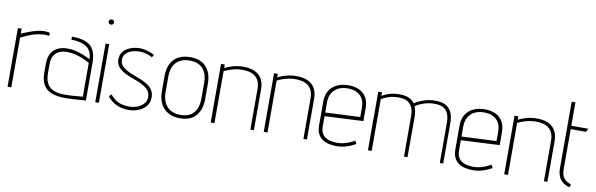

<svg xmlns="http://www.w3.org/2000/svg" viewBox="-49 -1155 5016 1615"><g transform="rotate(10 2459.0 -347.0)"><path d="M308 -482 310 -508Q303 -510 291 -512Q279 -514 265 -514Q218 -513 170.5 -497.5Q123 -482 70 -459V-501H38V0H70V-425Q99 -439 125.5 -450.5Q152 -462 176 -469.5Q200 -477 222 -480.5Q244 -484 263 -485Q276 -485 288.5 -484Q301 -483 308 -482Z M676 -347Q648 -362 616.5 -375Q585 -388 551 -396Q517 -404 482 -404Q438 -404 407.5 -391.5Q377 -379 358 -358Q339 -337 330.5 -309.5Q322 -282 322 -252V-169Q322 -121 335.5 -86.5Q349 -52 376 -30.5Q403 -9 443 0.5Q483 10 535 10Q547 10 568.5 9Q590 8 614 6.5Q638 5 659.5 3.5Q681 2 694.5 1Q708 0 707 0V-320Q707 -376 693 -413Q679 -450 652 -470.5Q625 -491 586.5 -500Q548 -509 499 -509L498 -483Q532 -483 564 -476.5Q596 -470 621 -455.5Q646 -441 661 -414.5Q676 -388 676 -347ZM676 -316V-27Q677 -27 667.5 -26.5Q658 -26 642 -24.5Q626 -23 606.5 -21.5Q587 -20 568 -19Q549 -18 533 -18Q477 -17 441.5 -28.5Q406 -40 387 -61.5Q368 -83 360.5 -110Q353 -137 353 -167V-250Q353 -280 361.5 -303.5Q370 -327 386 -342.5Q402 -358 425.5 -366.5Q449 -375 479 -375Q515 -375 547 -367.5Q579 -360 611.5 -347Q644 -334 676 -316Z M787 0H818V-501H787ZM803 -710Q794 -710 787 -703.5Q780 -697 780 -687Q780 -678 787 -671.5Q794 -665 803 -665Q813 -665 819.5 -671.5Q826 -678 826 -687Q826 -697 819.5 -703.5Q813 -710 803 -710Z M1190 -454 1205 -476Q1197 -482 1178 -490Q1159 -498 1133.5 -505Q1108 -512 1077 -512Q1048 -512 1019.5 -504.5Q991 -497 967.5 -482Q944 -467 930 -444Q916 -421 916 -389Q916 -355 932.5 -331.5Q949 -308 976 -291.5Q1003 -275 1035 -262.5Q1067 -250 1099 -238Q1131 -226 1158 -210.5Q1185 -195 1201.5 -173Q1218 -151 1218 -119Q1218 -92 1204.5 -72Q1191 -52 1170 -38.5Q1149 -25 1123.5 -19Q1098 -13 1072 -13Q1039 -13 1010 -20.5Q981 -28 956.5 -45Q932 -62 910 -88L891 -68Q926 -25 972 -4.5Q1018 16 1073 16Q1104 16 1135 7.5Q1166 -1 1191 -17.5Q1216 -34 1231.5 -60Q1247 -86 1247 -121Q1247 -158 1230.5 -183.5Q1214 -209 1187.5 -226Q1161 -243 1128.5 -256Q1096 -269 1064 -281Q1032 -293 1005.5 -307.5Q979 -322 962.5 -342Q946 -362 946 -391Q946 -416 958 -434Q970 -452 990 -463Q1010 -474 1033.5 -479Q1057 -484 1080 -484Q1101 -484 1121 -480Q1141 -476 1159 -469.5Q1177 -463 1190 -454Z M1693 -185V-316Q1693 -408 1646 -460Q1599 -512 1510 -512Q1451 -512 1409 -489.5Q1367 -467 1345 -423.5Q1323 -380 1323 -316V-185Q1323 -131 1343 -87Q1363 -43 1405.5 -16.5Q1448 10 1511 10Q1602 10 1647.5 -43.5Q1693 -97 1693 -185ZM1661 -319V-182Q1661 -135 1645.5 -97.5Q1630 -60 1596.5 -39.5Q1563 -19 1511 -19Q1459 -19 1424.5 -40Q1390 -61 1372.5 -98.5Q1355 -136 1355 -182V-319Q1355 -371 1372.5 -407.5Q1390 -444 1425 -463.5Q1460 -483 1511 -483Q1558 -483 1591.5 -464.5Q1625 -446 1643 -409.5Q1661 -373 1661 -319Z M2112 -345V0H2142V-345Q2142 -387 2131 -416.5Q2120 -446 2101 -464.5Q2082 -483 2057.5 -493.5Q2033 -504 2005 -507.5Q1977 -511 1949 -510Q1925 -509 1899.5 -504Q1874 -499 1850 -490.5Q1826 -482 1805 -471V-501H1773V0H1805V-444Q1824 -454 1848 -462.5Q1872 -471 1898 -476.5Q1924 -482 1951 -483Q1986 -484 2015 -477.5Q2044 -471 2066 -455Q2088 -439 2100 -412Q2112 -385 2112 -345Z M2565 -345V0H2595V-345Q2595 -387 2584 -416.5Q2573 -446 2554 -464.5Q2535 -483 2510.5 -493.5Q2486 -504 2458 -507.5Q2430 -511 2402 -510Q2378 -509 2352.5 -504Q2327 -499 2303 -490.5Q2279 -482 2258 -471V-501H2226V0H2258V-444Q2277 -454 2301 -462.5Q2325 -471 2351 -476.5Q2377 -482 2404 -483Q2439 -484 2468 -477.5Q2497 -471 2519 -455Q2541 -439 2553 -412Q2565 -385 2565 -345Z M2707 -133V-219L3036 -235V-342Q3036 -398 3014.5 -435.5Q2993 -473 2953.5 -491.5Q2914 -510 2860 -510Q2807 -510 2765 -490.5Q2723 -471 2699 -433Q2675 -395 2675 -339V-134Q2675 -93 2688.5 -65Q2702 -37 2725.5 -20Q2749 -3 2781 4.5Q2813 12 2850 12Q2890 12 2932 -0.5Q2974 -13 3011 -35L2998 -61Q2957 -38 2921.5 -27.5Q2886 -17 2847 -17Q2817 -17 2791.5 -23Q2766 -29 2747 -42Q2728 -55 2717.5 -77.5Q2707 -100 2707 -133ZM3004 -345V-264L2707 -250V-335Q2707 -382 2725.5 -415Q2744 -448 2778.5 -465.5Q2813 -483 2859 -483Q2903 -483 2935.5 -467.5Q2968 -452 2986 -421.5Q3004 -391 3004 -345Z M3730 -344V0H3759V-344Q3759 -397 3745 -430Q3731 -463 3706.5 -481Q3682 -499 3650.5 -505Q3619 -511 3584 -509Q3558 -508 3529.5 -500.5Q3501 -493 3474 -481.5Q3447 -470 3426 -455Q3411 -479 3387.5 -491Q3364 -503 3335.5 -507Q3307 -511 3277 -509Q3252 -508 3229 -502.5Q3206 -497 3185.5 -488.5Q3165 -480 3148 -470V-500H3116V0H3148V-443Q3167 -453 3186 -461.5Q3205 -470 3227.5 -475Q3250 -480 3277 -482Q3312 -484 3339.5 -477.5Q3367 -471 3385.5 -454.5Q3404 -438 3414 -411Q3424 -384 3424 -344V0H3454V-344Q3454 -372 3449.5 -394.5Q3445 -417 3438 -434Q3459 -447 3483 -457.5Q3507 -468 3532.5 -474.5Q3558 -481 3583 -482Q3618 -484 3645.5 -478Q3673 -472 3691.5 -455.5Q3710 -439 3720 -411.5Q3730 -384 3730 -344Z M3871 -133V-219L4200 -235V-342Q4200 -398 4178.5 -435.5Q4157 -473 4117.5 -491.5Q4078 -510 4024 -510Q3971 -510 3929 -490.5Q3887 -471 3863 -433Q3839 -395 3839 -339V-134Q3839 -93 3852.5 -65Q3866 -37 3889.5 -20Q3913 -3 3945 4.5Q3977 12 4014 12Q4054 12 4096 -0.5Q4138 -13 4175 -35L4162 -61Q4121 -38 4085.5 -27.5Q4050 -17 4011 -17Q3981 -17 3955.5 -23Q3930 -29 3911 -42Q3892 -55 3881.5 -77.5Q3871 -100 3871 -133ZM4168 -345V-264L3871 -250V-335Q3871 -382 3889.5 -415Q3908 -448 3942.5 -465.5Q3977 -483 4023 -483Q4067 -483 4099.5 -467.5Q4132 -452 4150 -421.5Q4168 -391 4168 -345Z M4619 -345V0H4649V-345Q4649 -387 4638 -416.5Q4627 -446 4608 -464.5Q4589 -483 4564.5 -493.5Q4540 -504 4512 -507.5Q4484 -511 4456 -510Q4432 -509 4406.5 -504Q4381 -499 4357 -490.5Q4333 -482 4312 -471V-501H4280V0H4312V-444Q4331 -454 4355 -462.5Q4379 -471 4405 -476.5Q4431 -482 4458 -483Q4493 -484 4522 -477.5Q4551 -471 4573 -455Q4595 -439 4607 -412Q4619 -385 4619 -345Z M4765 -132V-471H4896L4910 -500H4765V-700H4733V-132Q4733 -74 4758 -39Q4783 -4 4838 13L4848 -13Q4819 -23 4800.5 -38Q4782 -53 4773.5 -76Q4765 -99 4765 -132Z"/></g></svg>

Font: Advent Pro ExtraLight
Style: Regular
Weight: 250
Version: Version 3.000